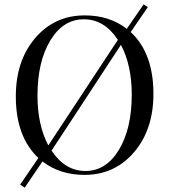

<svg xmlns="http://www.w3.org/2000/svg" viewBox="-20 -793 781 886"><path d="M688 -360Q688 -195 598.5 -90.5Q509 14 370 14Q256 14 176 -48L94 73L73 59L157 -64Q53 -162 53 -348Q53 -513 142.5 -617.5Q232 -722 371 -722Q485 -722 565 -660L643 -773L662 -760L583 -645Q688 -548 688 -360ZM367 -704Q271 -704 212 -606Q153 -508 153 -352Q153 -216 203 -122L524 -609Q462 -704 367 -704ZM374 -4Q470 -4 529 -102Q588 -200 588 -356Q588 -492 538 -586L218 -98Q280 -4 374 -4Z"/></svg>

Font: Playfair Display
Style: Regular
Weight: 400
Designer: Claus Eggers S?rensen
Foundry: Claus Eggers S?rensen
Version: Version 1.003